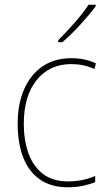

<svg xmlns="http://www.w3.org/2000/svg" viewBox="-20 -785 454 815"><path d="M269 10Q195 10 147.5 -24.5Q100 -59 77.5 -119.5Q55 -180 55 -259Q55 -344 82.5 -406.5Q110 -469 161 -503.5Q212 -538 283 -538Q341 -538 387 -516L381 -492Q357 -503 332.5 -508Q308 -513 283 -513Q190 -513 135.5 -445Q81 -377 81 -260Q81 -190 100.5 -135Q120 -80 161.5 -47.5Q203 -15 270 -15Q300 -15 329.5 -21Q359 -27 384 -38V-12Q363 -3 333 3.5Q303 10 269 10ZM386 -758Q360 -723 320.5 -680Q281 -637 245 -606H227V-614Q261 -648 297 -689Q333 -730 356 -765H386Z"/></svg>

Font: Noto Sans Tamil SemiCondensed Thin
Style: Regular
Weight: 100
Width: 4
Designer: Jelle Bosma - Monotype Design Team
Foundry: Monotype Imaging Inc.
Version: Version 2.004; ttfautohint (v1.8.4.7-5d5b)